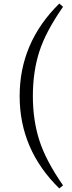

<svg xmlns="http://www.w3.org/2000/svg" viewBox="-20 -840 401 1075"><path d="M164 -302Q164 -167 200.5 -53.5Q237 60 333 198L312 215Q90 -2 90 -302Q90 -602 312 -820L333 -802Q236 -663 200 -550.5Q164 -438 164 -302Z"/></svg>

Font: Han-Nom Khai
Style: Regular
Weight: 400
Version: Version 1.200;June 22, 2023;FontCreator 14.0.0.2814 64-bit